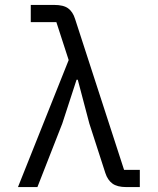

<svg xmlns="http://www.w3.org/2000/svg" viewBox="-20 -760 640 780"><path d="M209 -670H105V-740H200Q238 -740 257 -726Q276 -712 285 -683L484 -70H548V0H493Q456 0 436.5 -14.5Q417 -29 408 -57L343 -258L296 -436H291L233 -258L132 0H53L259 -516Z"/></svg>

Font: Lilex
Style: Regular
Weight: 400
Monospace: yes
Designer: Mike Abbink, Paul van der Laan, Pieter van Rosmalen, Mikhael Khrustik
Foundry: Mikhael Khrustik
Version: Version 2.510